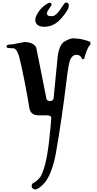

<svg xmlns="http://www.w3.org/2000/svg" viewBox="-20 -963 760 1498"><path d="M480 -933Q487 -943 497 -943Q517 -943 517 -917Q517 -892 476 -841Q429 -782 389 -767Q357 -754 326 -754Q280 -754 264 -779Q255 -792 255 -807Q255 -830 276 -864Q304 -909 353 -937Q365 -942 369 -942Q381 -942 383 -925Q378 -916 367 -900Q356 -884 355 -882Q346 -868 346 -859Q346 -837 376 -837Q387 -837 393 -838Q414 -841 444 -880Q468 -916 480 -933ZM253 515Q244 515 235.5 507.5Q227 500 227 488Q227 487 227.5 485Q228 483 228 482Q228 478 229 475Q230 472 233 469.5Q236 467 238 466Q240 465 244.5 462.5Q249 460 250 459Q281 439 298 412Q339 336 360 164Q380 -14 380 -44Q380 -63 343 -63H282Q216 -63 208 -126Q198 -193 170.5 -333.5Q143 -474 128 -526Q109 -587 81 -587Q75 -587 72 -586Q68 -588 57 -588H50Q32 -588 30 -600Q31 -611 45 -614Q59 -617 77 -617.5Q95 -618 101 -622L170 -635Q240 -635 263 -591L343 -189Q349 -175 371 -175H373Q389 -175 398 -192Q401 -223 411.5 -332Q422 -441 430 -521Q443 -620 488 -642Q528 -664 549 -664Q617 -664 685 -636V-614Q671 -603 656.5 -567Q642 -531 636 -502H622Q606 -536 577 -536Q550 -536 532 -506Q516 -482 498 -327Q462 -31 416 232Q389 379 335 455Q309 487 280 506Q266 515 253 515Z"/></svg>

Font: Fedorovsk Unicode
Style: Medium
Weight: 500
Designer: Aleksandr Andreev and Nikita Simmons
Version: Version 3.2